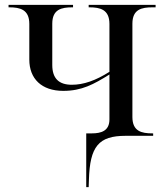

<svg xmlns="http://www.w3.org/2000/svg" viewBox="-20 -556 680 786"><path d="M333 210H343L344 180C348 43 384 0 494 0H607V-10H604C560 -10 522 -18 522 -77V-459C522 -518 560 -526 604 -526H617V-536H343V-526H346C390 -526 428 -517 428 -458V-262C371 -226 322 -209 274 -209C221 -209 194 -235 194 -290V-459C194 -518 232 -526 276 -526H279V-536H15V-526H18C62 -526 100 -517 100 -458V-312C100 -234 150 -184 239 -184C315 -184 364 -211 428 -251V-67C428 -20 394 -10 356 -10H333Z"/></svg>

Font: Noto Serif Display
Style: Regular
Weight: 400
Designer: Monotype Design Team
Foundry: Monotype Imaging Inc.
Version: Version 2.009